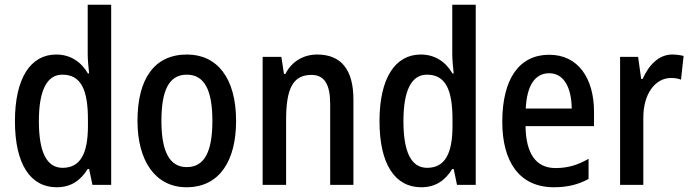

<svg xmlns="http://www.w3.org/2000/svg" viewBox="-20 -780 2917 810"><path d="M219 10C280 10 320 -19 350 -67H356L370 0H449V-760H350V-552C350 -528 353 -499 356 -470H351C322 -520 276 -550 217 -550C109 -550 43 -450 43 -269C43 -88 108 10 219 10ZM244 -72C176 -72 144 -140 144 -269C144 -395 176 -465 243 -465C321 -465 351 -403 351 -275V-249C351 -130 318 -72 244 -72Z M976 -270C976 -452 895 -550 769 -550C630 -550 560 -446 560 -270C560 -102 635 10 767 10C907 10 976 -103 976 -270ZM661 -270C661 -399 693 -465 768 -465C843 -465 876 -399 876 -270C876 -141 843 -75 768 -75C694 -75 661 -143 661 -270Z M1318 -550C1262 -550 1211 -522 1184 -468H1178L1167 -540H1088V0H1187V-274C1187 -405 1215 -464 1294 -464C1350 -464 1373 -422 1373 -340V0H1471V-360C1471 -489 1417 -550 1318 -550Z M1757 10C1818 10 1858 -19 1888 -67H1894L1908 0H1987V-760H1888V-552C1888 -528 1891 -499 1894 -470H1889C1860 -520 1814 -550 1755 -550C1647 -550 1581 -450 1581 -269C1581 -88 1646 10 1757 10ZM1782 -72C1714 -72 1682 -140 1682 -269C1682 -395 1714 -465 1781 -465C1859 -465 1889 -403 1889 -275V-249C1889 -130 1856 -72 1782 -72Z M2297 -549C2171 -549 2099 -448 2099 -266C2099 -99 2170 10 2317 10C2373 10 2419 -1 2463 -25V-110C2416 -83 2374 -71 2324 -71C2242 -71 2199 -130 2197 -248H2486V-308C2486 -450 2419 -549 2297 -549ZM2297 -471C2361 -471 2391 -407 2392 -322H2198C2203 -423 2239 -471 2297 -471Z M2816 -550C2759 -550 2717 -505 2691 -447H2685L2672 -540H2596V0H2694V-281C2693 -382 2743 -451 2811 -451C2824 -451 2841 -449 2853 -444L2864 -544C2848 -548 2831 -550 2816 -550Z"/></svg>

Font: Noto Sans Gujarati Condensed Medium
Style: Regular
Weight: 500
Width: 3
Designer: Jelle Bosma - Monotype Design Team, Universal Thirst
Foundry: Monotype Imaging Inc.
Version: Version 2.106